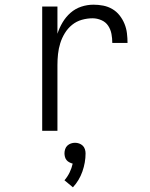

<svg xmlns="http://www.w3.org/2000/svg" viewBox="-20 -558 640 819"><path d="M160 0V-530H225V-414Q233 -439 247 -462.5Q261 -486 281 -503.5Q301 -521 326.5 -529.5Q352 -538 379 -538Q400 -538 420.5 -534Q441 -530 459 -519.5Q477 -509 490 -492.5Q503 -476 511 -456.5Q519 -437 521.5 -416Q524 -395 524 -375H459Q459 -394 455.5 -413Q452 -432 441.5 -448Q431 -464 412.5 -472Q394 -480 375 -480Q352 -480 329 -473.5Q306 -467 287.5 -452Q269 -437 256.5 -416.5Q244 -396 237 -373.5Q230 -351 227.5 -327.5Q225 -304 225 -281V0ZM291 241 255 211Q268 196 277 177.5Q286 159 290 140Q290 140 290 140Q290 140 290 140Q283 138 276 134.5Q269 131 264 125Q259 119 257 111Q255 103 255 96Q255 87 258 78Q261 69 267.5 63Q274 57 282.5 54Q291 51 300 51Q309 51 317.5 54Q326 57 332.5 63Q339 69 342 78Q345 87 345 96Q345 135 331.5 173.5Q318 212 291 241Z"/></svg>

Font: Iosevka Curly Light Extended
Style: Regular
Weight: 300
Width: 7
Monospace: yes
Designer: Belleve Invis
Foundry: Belleve Invis
Version: Version 11.1.0; ttfautohint (v1.8.3)